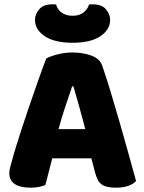

<svg xmlns="http://www.w3.org/2000/svg" viewBox="-20 -859 667 889"><path d="M316 -661Q232 -661 187 -691.5Q142 -722 142 -767Q142 -793 161.5 -816Q181 -839 222 -839Q227 -839 231 -839Q235 -839 240 -838Q245 -816 265 -801Q285 -786 316 -786Q347 -786 366.5 -801Q386 -816 392 -838Q397 -839 401 -839Q405 -839 410 -839Q451 -839 470.5 -816Q490 -793 490 -767Q490 -722 445 -691.5Q400 -661 316 -661ZM194 -588Q211 -598 245.5 -607Q280 -616 315 -616Q365 -616 403.5 -601.5Q442 -587 453 -556Q471 -504 492 -435Q513 -366 534 -292.5Q555 -219 575 -147.5Q595 -76 610 -21Q598 -7 574 1.5Q550 10 517 10Q493 10 476.5 6Q460 2 449.5 -6Q439 -14 432.5 -27Q426 -40 421 -57L403 -126H222Q214 -96 206 -64Q198 -32 190 -2Q176 3 160.5 6.5Q145 10 123 10Q72 10 47.5 -7.5Q23 -25 23 -56Q23 -70 27 -84Q31 -98 36 -117Q43 -144 55.5 -184Q68 -224 83 -270.5Q98 -317 115 -366Q132 -415 147 -458.5Q162 -502 174.5 -536Q187 -570 194 -588ZM314 -459Q300 -417 282.5 -365.5Q265 -314 251 -261H375Q361 -315 346.5 -366.5Q332 -418 320 -459Z"/></svg>

Font: Baloo Bhai
Style: Regular
Weight: 400
Designer: Supriya Tembe, Noopur Datye and Ek Type
Foundry: Ek Type
Version: Version 1.443;PS 1.000;hotconv 16.6.51;makeotf.lib2.5.65220;